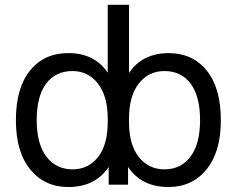

<svg xmlns="http://www.w3.org/2000/svg" viewBox="-20 -752 965 784"><path d="M44.9 -260.7Q44.9 -392.6 102.5 -463.9Q160.2 -535.2 258.8 -535.2Q366.2 -535.2 419.9 -455.1V-732.4H506.8V-454.1Q560.5 -534.2 668 -535.2Q766.6 -535.2 824.2 -463.9Q881.8 -392.6 881.8 -260.7Q881.8 -131.8 823.2 -60.1Q764.6 11.7 668 11.7Q557.6 11.7 502.9 -70.3V2H423.8V-70.3Q369.1 11.7 258.8 11.7Q162.1 11.7 103.5 -60.1Q44.9 -131.8 44.9 -260.7ZM276.4 -60.5Q340.8 -60.5 380.4 -110.8Q419.9 -161.1 419.9 -253.9V-267.6Q419.9 -359.4 379.9 -410.6Q339.8 -461.9 276.4 -461.9Q207 -461.9 168.5 -410.6Q129.9 -359.4 129.9 -261.7Q129.9 -164.1 169.4 -112.3Q209 -60.5 276.4 -60.5ZM651.4 -461.9Q586.9 -461.9 546.9 -411.1Q506.8 -360.4 506.8 -267.6V-253.9Q506.8 -161.1 546.9 -110.8Q586.9 -60.5 651.4 -60.5Q718.8 -60.5 757.8 -112.3Q796.9 -164.1 796.9 -261.7Q796.9 -359.4 758.3 -410.6Q719.7 -461.9 651.4 -461.9Z"/></svg>

Font: Gen Shin Gothic Regular
Style: Regular
Weight: 400
Designer: [Source Han Sans]
Ryoko NISHIZUKA  (kana & ideographs); Paul D. Hunt (Latin, Greek & Cyrillic); Wenlong ZHANG  (bopomofo
Version: Version 1.002.20150607